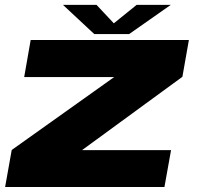

<svg xmlns="http://www.w3.org/2000/svg" viewBox="-24 -750 790 770"><path d="M-3.5 0H635.5L662 -148H306L306.5 -149L707.5 -442L733.5 -589.5H99L73 -441H434.5H434L23 -148.5ZM354 -613.5H494L661 -730.5H524L432.5 -656.5L363 -730.5H228.5Z"/></svg>

Font: Anybody Expanded ExtraBold
Style: Italic
Weight: 800
Width: 7
Italic angle: -10°
Version: Version 1.113;gftools[0.9.25]